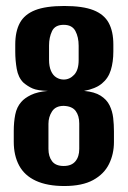

<svg xmlns="http://www.w3.org/2000/svg" viewBox="-20 -614 427 642"><path d="M195 8Q138 8 100 -9.5Q62 -27 44 -60.5Q26 -94 26 -140V-176Q26 -206 31 -231Q36 -256 51 -273Q62 -286 83.5 -296.5Q105 -307 140 -310Q106 -311 89.5 -318Q73 -325 58 -338Q41 -355 36 -383.5Q31 -412 31 -442V-465Q31 -509 46.5 -537.5Q62 -566 97.5 -580Q133 -594 195 -594Q257 -594 292.5 -580Q328 -566 343.5 -537.5Q359 -509 359 -465V-442Q359 -407 350.5 -379.5Q342 -352 320.5 -334.5Q299 -317 261 -310Q296 -307 316.5 -294Q337 -281 346.5 -261.5Q356 -242 358.5 -219.5Q361 -197 361 -175V-139Q361 -99 344.5 -65.5Q328 -32 291.5 -12Q255 8 195 8ZM193 -59Q219 -59 232 -74.5Q245 -90 245 -116V-201Q245 -227 233 -243Q221 -259 193 -260Q166 -260 154 -241.5Q142 -223 142 -200V-116Q142 -91 154 -75Q166 -59 193 -59ZM193 -348Q213 -348 228 -364Q243 -380 243 -413V-461Q243 -490 232 -510.5Q221 -531 193 -531Q164 -531 154 -510Q144 -489 144 -462V-414Q144 -392 150.5 -377Q157 -362 168.5 -355Q180 -348 193 -348Z"/></svg>

Font: Alumni Sans
Style: Bold
Weight: 700
Designer: Robert E. Leuschke
Foundry: Robert E. Leuschke
Version: Version 1.018